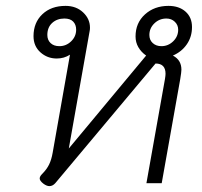

<svg xmlns="http://www.w3.org/2000/svg" viewBox="-20 -623 688 653"><path d="M115 -16Q115 -23 123 -31Q139 -47 147 -63.5Q155 -80 159 -103L218 -437Q198 -424 173 -424Q141 -424 117.5 -445Q94 -466 94 -500Q94 -546 124 -574.5Q154 -603 203 -603Q239 -603 262.5 -581Q286 -559 286 -529Q286 -522 285 -518L214 -118L477 -434Q460 -446 450.5 -462.5Q441 -479 441 -499Q441 -545 473 -574Q505 -603 553 -603Q589 -603 611 -583.5Q633 -564 633 -531Q633 -498 615.5 -472.5Q598 -447 568 -434Q597 -419 597 -386Q597 -378 593 -354L530 0H478L541 -354Q543 -366 543 -372Q543 -407 509 -407L168 0Q159 10 148 10Q139 10 128 2Q115 -8 115 -16ZM239 -522Q239 -539 229 -549.5Q219 -560 199 -560Q174 -560 157.5 -545Q141 -530 141 -504Q141 -487 152 -476.5Q163 -466 182 -466Q205 -466 222 -482.5Q239 -499 239 -522ZM586 -522Q586 -538 574.5 -549Q563 -560 546 -560Q522 -560 505 -543.5Q488 -527 488 -504Q488 -487 499.5 -476.5Q511 -466 529 -466Q552 -466 569 -482.5Q586 -499 586 -522Z"/></svg>

Font: Niramit ExtraLight
Style: Italic
Weight: 200
Italic angle: -10°
Designer: Katatrad Aksorn Co.,Ltd.
Foundry: Cadson Demak Co.,Ltd.
Version: Version 1.000; ttfautohint (v1.6)